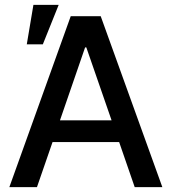

<svg xmlns="http://www.w3.org/2000/svg" viewBox="-20 -774 709 794"><path d="M18.6 0 272.5 -707H396.5L651.4 0H537.1L472.7 -186.5H197.3L132.8 0ZM441.4 -276.4 336.9 -578.1H332L228 -276.4ZM118.2 -753.9H222.7L157.2 -590.8H90.8Z"/></svg>

Font: Pretendard Medium
Style: Regular
Weight: 500
Designer: Base glyphs from Inter by Rasmus Andersson; Hangeul glyphs from Noto Sans CJK(Source Han Sans) by Jang Soo-young and Kan
Foundry: Kil Hyung-jin
Version: Version 1.309